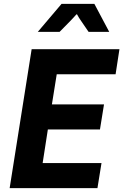

<svg xmlns="http://www.w3.org/2000/svg" viewBox="-20 -975 640 995"><path d="M144 -720H599L579 -590H274L249 -434H519L498 -304H228L201 -130H506L485 0H30ZM299 -955H469L546 -810H439L400 -867Q393 -877 389 -883.5Q385 -890 383 -894Q380 -898 379 -901H377Q375 -899 371 -895Q368 -891 362 -885Q356 -879 346 -868L289 -810H176Z"/></svg>

Font: JetBrains Mono ExtraBold
Style: Italic
Weight: 800
Designer: Philipp Nurullin, Konstantin Bulenkov
Foundry: JetBrains
Version: Version 1.000; ttfautohint (v1.8.3)